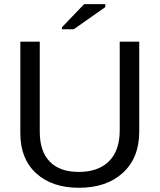

<svg xmlns="http://www.w3.org/2000/svg" viewBox="-20 -887 762 917"><path d="M356.9 9.8Q228.5 9.8 152.8 -59.3Q77.1 -128.4 77.1 -250V-688H169.9V-257.8Q169.9 -164.1 217.8 -115Q265.6 -65.9 356 -65.9Q449.7 -65.9 500.7 -116.9Q551.8 -168 551.8 -264.2V-688H645V-258.8Q645 -133.3 567.1 -61.8Q489.3 9.8 356.9 9.8ZM332 -747.1H275.9V-756.8L381.8 -867.2H482.9V-853Z"/></svg>

Font: Libra Sans Modern
Style: Regular
Weight: 400
Foundry: Stefan Peev, Context Ltd
Version: Version 1.000